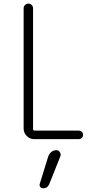

<svg xmlns="http://www.w3.org/2000/svg" viewBox="-20 -750 540 1035"><path d="M240.2 92.8Q245.1 79.1 256.8 69.3Q268.6 59.6 284.2 59.6Q295.9 59.6 302.7 70.3Q309.6 81.1 305.7 91.8L246.1 241.2Q236.3 265.6 211.9 264.6Q202.1 264.6 196.8 257.3Q191.4 250 194.3 241.2ZM164.1 0Q140.6 0 124 -17.1Q107.4 -34.2 107.4 -56.6V-705.1Q107.4 -714.8 114.7 -722.7Q122.1 -730.5 132.8 -730.5Q143.6 -730.5 150.9 -723.1Q158.2 -715.8 158.2 -705.1V-54.7Q158.2 -45.9 167 -45.9H404.3Q414.1 -45.9 420.9 -39.6Q427.7 -33.2 427.7 -22.9Q427.7 -12.7 420.9 -6.3Q414.1 0 404.3 0Z"/></svg>

Font: Rounded Mgen+ 2m light
Style: Regular
Weight: 200
Designer: [Source Han Sans]
Ryoko NISHIZUKA  (kana & ideographs); Paul D. Hunt (Latin, Greek & Cyrillic); Wenlong ZHANG  (bopomofo
Version: Version 1.059.20150602